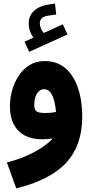

<svg xmlns="http://www.w3.org/2000/svg" viewBox="-20 -774 495 1067"><path d="M272 -4.4Q255.4 16.6 219 41.7Q182.6 66.9 131.3 90.1Q80.1 113.3 18.1 128.4L70.3 272.9Q261.2 225.6 349.1 129.2Q437 32.7 437 -125.5Q437 -173.3 429.7 -218.5Q422.4 -263.7 406.7 -302.7Q391.1 -341.8 366.7 -371.6Q342.3 -401.4 307.9 -418Q273.4 -434.6 228.5 -434.6Q179.7 -434.6 143.6 -411.9Q107.4 -389.2 83.3 -352.1Q59.1 -314.9 47.1 -270.8Q35.2 -226.6 35.2 -183.1Q35.2 -123 56.9 -82.3Q78.6 -41.5 118.2 -20.8Q157.7 0 211.9 0Q227.5 0 243.9 -1.2Q260.3 -2.4 272 -4.4ZM291.5 -152.3Q279.3 -148.9 263.2 -147.5Q247.1 -146 231 -146Q195.3 -146 182.9 -155.3Q170.4 -164.6 170.4 -189.9Q170.4 -216.3 177.2 -236.1Q184.1 -255.9 196.5 -267.1Q209 -278.3 225.6 -278.3Q238.3 -278.3 248.8 -271.2Q259.3 -264.2 267.8 -249Q276.4 -233.9 282.2 -210Q288.1 -186 291.5 -152.3ZM142.1 -485.8 355 -582.5 329.1 -638.7 223.1 -590.8Q212.4 -603.5 206.8 -617.7Q201.2 -631.8 201.2 -644Q201.2 -661.6 212.6 -672.9Q224.1 -684.1 253.9 -688L292.5 -693.4L285.6 -754.4L253.9 -749.5Q199.2 -741.7 169.4 -714.1Q139.6 -686.5 139.6 -644Q139.6 -601.1 165.5 -564.5L116.2 -542.5Z"/></svg>

Font: Estedad-VF-FD Black
Style: Regular
Weight: 900
Designer: Amin Abedi
Version: Version 4.000